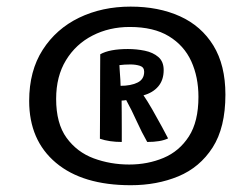

<svg xmlns="http://www.w3.org/2000/svg" viewBox="-20 -680 740 566"><path d="M365.5 -134Q223.5 -134 144.8 -200.2Q66 -266.5 66 -382.5Q66 -471 105.8 -533Q145.5 -595 213.2 -627.8Q281 -660.5 365 -660.5Q447.5 -660.5 510.5 -632Q573.5 -603.5 609 -545.8Q644.5 -488 644.5 -401Q644.5 -304 606.8 -245.2Q569 -186.5 505.8 -160.2Q442.5 -134 365.5 -134ZM361 -195Q415.5 -195 462 -214.5Q508.5 -234 536.8 -277.8Q565 -321.5 565 -394.5Q565 -453 543.8 -499.5Q522.5 -546 477.8 -573.2Q433 -600.5 362.5 -600.5Q302 -600.5 252.8 -575.2Q203.5 -550 174.5 -502.5Q145.5 -455 145.5 -388.5Q145.5 -316 176.2 -273.8Q207 -231.5 256.2 -213.2Q305.5 -195 361 -195ZM339 -261.5Q302.5 -261.5 274.5 -271Q274.5 -294 274.8 -328.2Q275 -362.5 275 -399.8Q275 -437 275.2 -469.2Q275.5 -501.5 275.5 -520Q303 -535.5 357 -535.5Q382.5 -535.5 406.8 -530.5Q431 -525.5 446.8 -512Q462.5 -498.5 462.5 -473.5Q462.5 -444 446.5 -425.2Q430.5 -406.5 403 -399Q413.5 -384 428.8 -357.5Q444 -331 457.2 -306.5Q470.5 -282 475.5 -272Q454 -261.5 414 -261.5Q398 -289.5 383.2 -322.2Q368.5 -355 352 -385Q345 -383.5 338.5 -383.5Q338.5 -374 338.8 -349.2Q339 -324.5 339 -298.8Q339 -273 339 -261.5ZM335.5 -427Q365.5 -427 385.2 -436.5Q405 -446 405 -468.5Q405 -482 392.5 -486Q380 -490 364.5 -490Q346.5 -490 332 -488Q332 -484 333 -471Q334 -458 334.8 -444.8Q335.5 -431.5 335.5 -427Z"/></svg>

Font: Grandstander
Style: Regular
Weight: 400
Designer: Tyler Finck
Foundry: Etcetera Type Co
Version: Version 1.200; ttfautohint (v1.8.3)